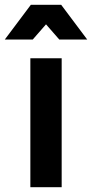

<svg xmlns="http://www.w3.org/2000/svg" viewBox="-45 -777 382 797"><path d="M146 -676 91 -613H-25L83 -757H209L317 -613H201ZM81 0V-535H211V0Z"/></svg>

Font: Montserrat arm Medium
Style: Regular
Weight: 500
Designer: Julieta Ulanovsky
Foundry: Julieta Ulanovsky
Version: Version 6.000;PS 006.000;hotconv 1.0.88;makeotf.lib2.5.64775